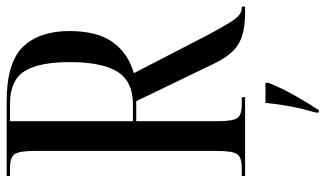

<svg xmlns="http://www.w3.org/2000/svg" viewBox="-220 -534 975 575"><g transform="rotate(-90 267.5 -246.5)"><path d="M28 0V-10H52Q84 -10 93.5 -24Q103 -38 103 -85V-629Q103 -676 93.5 -690Q84 -704 52 -704H28V-714H252Q368 -714 415 -665Q462 -616 462 -526Q462 -444 429.5 -397.5Q397 -351 336 -333L449 -114Q474 -67 488 -45Q502 -23 511.5 -16.5Q521 -10 531 -10H535V0H516Q458 0 424.5 -19Q391 -38 364 -94L252 -326H192V-85Q192 -38 201 -24Q210 -10 241 -10H264V0ZM243 -336Q311 -336 340 -382Q369 -428 369 -525Q369 -618 341.5 -661Q314 -704 245 -704H192V-336ZM218 212Q229 174 236 137.5Q243 101 247 61H307V70Q291 110 268 150.5Q245 191 225 221H218Z"/></g></svg>

Font: Noto Serif Display ExtraCondensed
Style: Regular
Weight: 400
Width: 2
Designer: Monotype Design Team
Foundry: Monotype Imaging Inc.
Version: Version 2.009